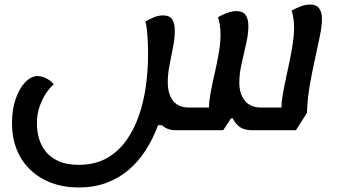

<svg xmlns="http://www.w3.org/2000/svg" viewBox="-20 -550 1522 848"><path d="M328 278Q262 278 208 258Q154 238 114.5 200.5Q75 163 54 110.5Q33 58 33 -7Q33 -67 49.5 -114Q66 -161 92 -187.5Q118 -214 146 -214Q168 -214 189 -201.5Q210 -189 217 -177Q201 -164 184 -139Q167 -114 155 -80Q143 -46 143 -4Q143 27 151.5 59Q160 91 181 118Q202 145 238 161.5Q274 178 328 178Q398 178 449 150Q500 122 535.5 73.5Q571 25 593 -38Q615 -101 624.5 -171.5Q634 -242 634 -313Q634 -341 632.5 -369.5Q631 -398 628.5 -421Q626 -444 622 -455Q643 -467 662 -474.5Q681 -482 700 -482Q729 -482 740.5 -464.5Q752 -447 752 -413Q752 -381 744.5 -342.5Q737 -304 729 -264Q721 -224 721 -188Q721 -134 744.5 -104.5Q768 -75 815 -75H938L903 -40V-76Q903 -102 910.5 -142Q918 -182 928.5 -227.5Q939 -273 946.5 -317.5Q954 -362 954 -398Q954 -419 951 -438.5Q948 -458 943 -474Q963 -486 984.5 -493.5Q1006 -501 1025 -501Q1052 -501 1064.5 -484Q1077 -467 1077 -435Q1077 -400 1067 -356.5Q1057 -313 1047 -268.5Q1037 -224 1037 -186Q1037 -134 1062 -104.5Q1087 -75 1133 -75H1255L1223 -40V-76Q1223 -97 1228.5 -130Q1234 -163 1242.5 -202Q1251 -241 1259.5 -282Q1268 -323 1273.5 -360.5Q1279 -398 1279 -427Q1279 -449 1276 -468.5Q1273 -488 1268 -503Q1289 -515 1310 -522.5Q1331 -530 1350 -530Q1377 -530 1389.5 -513Q1402 -496 1402 -467Q1402 -437 1392.5 -389.5Q1383 -342 1370 -284Q1357 -226 1347 -166Q1337 -106 1336 -52L1287 25H1091Q1053 25 1030.5 4Q1008 -17 1000 -51L1031 -27H1000L966 25H756Q719 25 696.5 4Q674 -17 666 -51L721 3H678Q656 63 623.5 113.5Q591 164 548 200.5Q505 237 450 257.5Q395 278 328 278Z"/></svg>

Font: Lemonada
Style: Regular
Weight: 400
Designer: Mohamed Gaber (Arabic), Eduardo Tunni (Latin)
Foundry: Kief Type Foundry
Version: Version 4.005